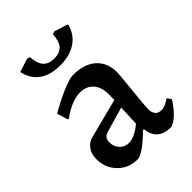

<svg xmlns="http://www.w3.org/2000/svg" viewBox="-200 -761 867 867"><g transform="rotate(-45 233.5 -327.5)"><path d="M281 -67 275 -69Q240 -34 210.5 -13Q181 8 165 8Q108 8 70.5 -30Q33 -68 33 -125Q33 -156 48 -178Q63 -200 88 -207L279 -256L280 -291Q280 -338 257 -364Q234 -390 193 -390Q166 -390 135 -377Q104 -364 74 -341L68 -345L53 -395Q100 -423 151.5 -445.5Q203 -468 226 -468Q299 -468 338 -432.5Q377 -397 377 -336Q377 -324 369 -246Q358 -140 358 -117Q358 -97 368 -85Q378 -73 397 -73Q411 -73 426.5 -80Q442 -87 451 -95L466 -76Q450 -48 425 -22Q400 4 375 12Q289 12 281 -67ZM273 -112 277 -210 155 -175Q128 -166 128 -137Q128 -109 145.5 -90.5Q163 -72 191 -72Q208 -72 231 -83.5Q254 -95 273 -112ZM68 -646 134 -667 147 -662Q149 -620 167 -600Q185 -580 220 -580Q255 -580 273 -599.5Q291 -619 293 -662L306 -667L373 -646Q362 -596 321 -567.5Q280 -539 218 -539Q155 -539 117 -566.5Q79 -594 68 -646Z"/></g></svg>

Font: Alegreya Medium
Style: Regular
Weight: 500
Designer: Juan Pablo del Peral
Foundry: Huerta Tipografica
Version: Version 2.007; ttfautohint (v1.6)